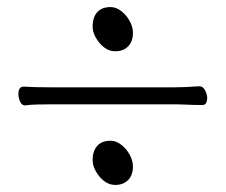

<svg xmlns="http://www.w3.org/2000/svg" viewBox="-20 -527 640 543"><path d="M306 -382Q281 -382 261.5 -405.5Q242 -429 242 -452Q242 -478 255 -492.5Q268 -507 293 -507Q308 -507 322.5 -496Q337 -485 346.5 -468Q356 -451 356 -434Q356 -410 342.5 -396Q329 -382 306 -382ZM544 -283Q554 -283 560 -271.5Q566 -260 566 -249Q566 -242 563 -236Q560 -230 552 -230Q529 -230 508 -231Q487 -232 471 -232H128Q110 -232 87 -231.5Q64 -231 52 -229H50Q42 -229 37 -239.5Q32 -250 32 -261Q32 -282 47 -282Q62 -281 83.5 -280.5Q105 -280 129 -280H472Q501 -280 543 -283ZM306 -4Q281 -4 261.5 -27.5Q242 -51 242 -74Q242 -100 255 -114.5Q268 -129 293 -129Q308 -129 322.5 -118Q337 -107 346.5 -90Q356 -73 356 -56Q356 -32 342.5 -18Q329 -4 306 -4Z"/></svg>

Font: Moon Stars Kai T HW Light
Style: Regular
Weight: 300
Designer: GuiWonder
Version: Version 1.101